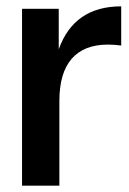

<svg xmlns="http://www.w3.org/2000/svg" viewBox="-20 -588 409 608"><path d="M49.8 -560.1H166V-432.1Q214.8 -567.9 363.8 -567.9V-443.8Q342.3 -446.8 321.8 -446.8Q246.1 -446.8 207 -401.9Q168 -356.9 168 -268.1V0H49.8Z"/></svg>

Font: TASA Explorer SemiBold
Style: Regular
Weight: 600
Designer: Weizhong Zhang
Foundry: Local Remote
Version: Version 1.000;Glyphs 3.1.2 (3151)